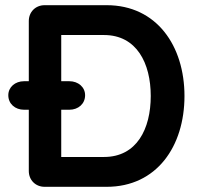

<svg xmlns="http://www.w3.org/2000/svg" viewBox="-20 -720 777 740"><path d="M152 -700C117 -700 91 -674 91 -639V-407H73C38 -407 12 -384 12 -353C12 -320 38 -297 73 -297H91V-61C91 -26 117 0 152 0H391C584 0 691 -156 691 -350C691 -543 584 -700 391 -700ZM247 -297C282 -297 308 -320 308 -353C308 -384 282 -407 247 -407H216V-585H381C507 -585 561 -476 561 -350C561 -223 507 -115 381 -115H216V-297Z"/></svg>

Font: Hotpoint
Style: Bold
Weight: 700
Designer: Andrew Paglinawan, Luciano Perondi, Riccardo Olocco
Foundry: CAST Cooperativa Anonima Servizi Tipografici
Version: Version 1.000;PS 2.1;hotconv 16.6.51;makeotf.lib2.5.65220